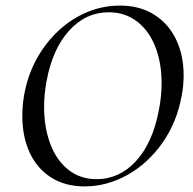

<svg xmlns="http://www.w3.org/2000/svg" viewBox="-20 -656 692 688"><path d="M562 -144Q509 -69 435.5 -28.5Q362 12 283 12Q213 12 162.5 -20.5Q112 -53 86 -110Q60 -167 60 -240Q60 -276 66 -313Q82 -406 132.5 -479.5Q183 -553 255.5 -594.5Q328 -636 410 -636Q481 -636 532.5 -603.5Q584 -571 611 -514.5Q638 -458 638 -386Q638 -348 631 -313Q614 -218 562 -144ZM559 -358Q559 -431 536.5 -488.5Q514 -546 471 -579Q428 -612 370 -612Q287 -612 227.5 -546Q168 -480 147 -366Q138 -318 138 -273Q138 -200 160 -141Q182 -82 224.5 -48Q267 -14 326 -14Q408 -14 467.5 -79Q527 -144 549 -260Q559 -309 559 -358Z"/></svg>

Font: CormorantInfant-MediumItalic
Style: Italic
Weight: 500
Italic angle: -10°
Designer: Christian Thalmann (Catharsis Fonts)
Foundry: Catharsis Fonts
Version: Version 3.303